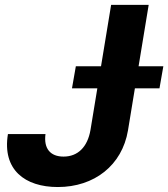

<svg xmlns="http://www.w3.org/2000/svg" viewBox="-20 -747 681 777"><path d="M429.7 -727.3 388.8 -478.7H286.9L271.3 -389.6H373.9L346.2 -221.2C334.2 -151.6 294.7 -113.3 237.2 -113.3C183.9 -113.3 156.2 -145.6 164.1 -204.5H12.1C-11.7 -59.7 81.3 9.9 213.8 9.9C361.9 9.9 474.1 -78.1 497.9 -219.1L525.9 -389.6H625.4L641 -478.7H540.8L581.7 -727.3Z"/></svg>

Font: Magic Ui Pro
Style: Bold Italic
Weight: 700
Italic angle: -9.39999°
Designer: Stefan Endress, Andreas Faust
Version: Version 1.000;FEAKit 1.0